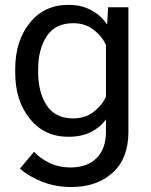

<svg xmlns="http://www.w3.org/2000/svg" viewBox="-20 -543 611 776"><path d="M60.5 138.7 117.7 70.3Q139.2 95.2 178.2 114.5Q217.3 133.8 266.1 133.8Q332 133.8 370.1 96.2Q408.2 58.6 408.2 -9.8V-60.5Q385.7 -28.8 347.9 -9.5Q310.1 9.8 256.3 9.8Q158.7 9.8 100.1 -63.5Q41.5 -136.7 41.5 -249V-264.6Q41.5 -377 100.1 -450.2Q158.7 -523.4 256.3 -523.4Q310.1 -523.4 350.3 -501Q390.6 -478.5 410.2 -446.8H413.1L417 -513.7H499V-9.8Q499 97.7 435.1 155.3Q371.1 212.9 268.6 212.9Q205.1 212.9 151.4 191.9Q97.7 170.9 60.5 138.7ZM134.3 -249Q134.3 -170.9 168.5 -117.7Q202.6 -64.5 275.9 -64.5Q324.7 -64.5 358.9 -91.3Q393.1 -118.2 408.2 -152.3V-361.3Q393.1 -395.5 358.9 -422.4Q324.7 -449.2 275.9 -449.2Q202.6 -449.2 168.5 -396Q134.3 -342.8 134.3 -264.6Z"/></svg>

Font: RobotoFlex
Style: Regular
Weight: 400
Designer: Berlow after Robertson
Foundry: Google
Version: Version 2.136